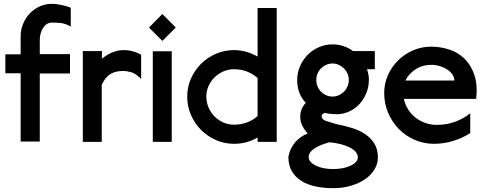

<svg xmlns="http://www.w3.org/2000/svg" viewBox="-20 -742 2536 1004"><path d="M350 -603Q322 -619 298.5 -621.5Q275 -624 252 -624Q224 -624 206 -597Q188 -570 188 -532V-459H346V-358H188V-2H88V-359H8V-458H88V-552Q88 -587 101 -618Q114 -649 136 -672Q158 -695 187.5 -708.5Q217 -722 251 -722Q274 -722 301 -716Q328 -710 350 -702Z M718 -329Q689 -359 664 -365Q639 -371 626 -371Q610 -371 594.5 -368.5Q579 -366 564 -358.5Q549 -351 536 -336.5Q523 -322 512 -298V0H413V-475H513V-435Q569 -480 627 -480Q653 -480 675.5 -473.5Q698 -467 718 -456Z M878 0H779V-474H878ZM899 -598 829 -528 759 -598 829 -669Z M1427 0H1327V-23Q1300 -7 1269 1.5Q1238 10 1204 10Q1154 10 1109.5 -9.5Q1065 -29 1031.5 -62.5Q998 -96 978.5 -141Q959 -186 959 -237Q959 -287 978.5 -331Q998 -375 1031 -408Q1064 -441 1108.5 -460.5Q1153 -480 1203 -480Q1237 -480 1268.5 -471Q1300 -462 1327 -446V-700H1427ZM1327 -334Q1304 -355 1272.5 -367.5Q1241 -380 1204 -380Q1174 -380 1148 -368.5Q1122 -357 1102 -337.5Q1082 -318 1070.5 -292Q1059 -266 1059 -237Q1059 -207 1070.5 -180Q1082 -153 1102 -133Q1122 -113 1148 -101.5Q1174 -90 1204 -90Q1240 -90 1272 -102Q1304 -114 1327 -135Z M1851 81Q1851 51 1809.5 29.5Q1768 8 1702 2Q1651 16 1622.5 35.5Q1594 55 1594 79Q1594 105 1630.5 123.5Q1667 142 1722 142Q1777 142 1814 124Q1851 106 1851 81ZM1719 -410Q1701 -410 1685.5 -403Q1670 -396 1658.5 -384.5Q1647 -373 1640.5 -357.5Q1634 -342 1634 -324Q1634 -306 1640.5 -290Q1647 -274 1658.5 -262.5Q1670 -251 1685.5 -244Q1701 -237 1719 -237Q1736 -237 1751.5 -244Q1767 -251 1778.5 -262.5Q1790 -274 1797 -290Q1804 -306 1804 -324Q1804 -342 1797 -357.5Q1790 -373 1778.5 -384.5Q1767 -396 1751.5 -403Q1736 -410 1719 -410ZM1956 81Q1956 115 1938 144.5Q1920 174 1888.5 195.5Q1857 217 1814.5 229.5Q1772 242 1723 242Q1673 242 1630.5 233Q1588 224 1556 204Q1524 184 1506 153Q1488 122 1488 78Q1496 34 1523 2.5Q1550 -29 1589 -44Q1573 -61 1561.5 -83.5Q1550 -106 1550 -132Q1550 -152 1557.5 -171Q1565 -190 1579 -204Q1534 -252 1534 -323Q1534 -361 1548.5 -395Q1563 -429 1588 -454.5Q1613 -480 1647 -495Q1681 -510 1719 -510Q1748 -510 1775.5 -501Q1803 -492 1826 -475H1940V-380H1899Q1904 -366 1906.5 -352.5Q1909 -339 1909 -325Q1909 -290 1897 -259Q1885 -228 1865 -204Q1845 -180 1818 -165Q1791 -150 1760 -146Q1755 -145 1750 -145H1741Q1705 -145 1678 -152Q1671 -148 1666.5 -145Q1662 -142 1662 -137Q1662 -128 1666 -122Q1670 -116 1679 -112Q1688 -108 1703 -104L1739 -93Q1781 -85 1820 -73Q1859 -61 1889 -41Q1919 -21 1937.5 8.5Q1956 38 1956 81Z M2356 -321Q2356 -337 2346 -352Q2336 -367 2319.5 -378Q2303 -389 2281 -396Q2259 -403 2234 -403Q2189 -403 2153 -379.5Q2117 -356 2100 -321ZM2470 -225H2092Q2098 -196 2113.5 -171Q2129 -146 2151.5 -128Q2174 -110 2203 -99.5Q2232 -89 2264 -89Q2316 -89 2361.5 -106Q2407 -123 2439 -150V-46Q2398 -20 2349.5 -5Q2301 10 2249 10Q2195 10 2147.5 -11Q2100 -32 2065 -68Q2030 -104 2009.5 -152.5Q1989 -201 1989 -255Q1989 -305 2008.5 -349Q2028 -393 2061.5 -426Q2095 -459 2139.5 -478.5Q2184 -498 2235 -498Q2283 -498 2329 -483Q2375 -468 2409 -435Q2443 -402 2460.5 -350Q2478 -298 2470 -225Z"/></svg>

Font: Railway
Style: Regular
Weight: 400
Version: 1.000